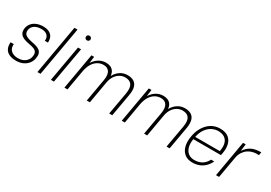

<svg xmlns="http://www.w3.org/2000/svg" viewBox="20 -1575 3434 2433"><g transform="rotate(30 1737.0 -358.5)"><path d="M201 12Q141 12 100 -7Q59 -26 40 -63.5Q21 -101 26 -157H73Q69 -115 85 -86Q101 -57 133 -42.5Q165 -28 208 -28Q248 -28 280 -42.5Q312 -57 332.5 -82.5Q353 -108 358 -138Q366 -179 354.5 -201.5Q343 -224 314.5 -236Q286 -248 239 -256Q197 -263 166 -275Q135 -287 116.5 -304.5Q98 -322 92 -346Q86 -370 91 -402Q99 -443 124.5 -473.5Q150 -504 192 -521Q234 -538 289 -538Q362 -538 402.5 -500.5Q443 -463 438 -390H392Q398 -439 369.5 -468.5Q341 -498 282 -498Q218 -498 181 -471.5Q144 -445 137 -403Q133 -378 141 -357Q149 -336 176 -321Q203 -306 254 -296Q293 -289 324 -279.5Q355 -270 376 -254Q397 -238 405.5 -211Q414 -184 406 -142Q398 -97 370 -62Q342 -27 299 -7.5Q256 12 201 12Z M509 0 635 -720H680L554 0Z M706 0 799 -526H844L751 0ZM851 -661Q837 -661 827 -670.5Q817 -680 817 -695Q817 -710 827 -719.5Q837 -729 851 -729Q865 -729 875 -719.5Q885 -710 886 -695Q886 -680 876 -670.5Q866 -661 851 -661Z M904 0 996 -526H1035L1023 -429Q1057 -483 1104 -510.5Q1151 -538 1206 -538Q1238 -538 1266 -527.5Q1294 -517 1313.5 -491.5Q1333 -466 1338 -421Q1365 -473 1412.5 -505.5Q1460 -538 1520 -538Q1576 -538 1612 -516.5Q1648 -495 1661.5 -449Q1675 -403 1662 -329L1604 0H1559L1617 -327Q1632 -415 1604 -456.5Q1576 -498 1508 -498Q1469 -498 1432.5 -478Q1396 -458 1369 -418.5Q1342 -379 1332 -321L1276 0H1231L1289 -330Q1304 -416 1277 -457Q1250 -498 1192 -498Q1146 -498 1106.5 -474.5Q1067 -451 1039.5 -406Q1012 -361 1000 -295L949 0Z M1743 0 1835 -526H1874L1862 -429Q1896 -483 1943 -510.5Q1990 -538 2045 -538Q2077 -538 2105 -527.5Q2133 -517 2152.5 -491.5Q2172 -466 2177 -421Q2204 -473 2251.5 -505.5Q2299 -538 2359 -538Q2415 -538 2451 -516.5Q2487 -495 2500.5 -449Q2514 -403 2501 -329L2443 0H2398L2456 -327Q2471 -415 2443 -456.5Q2415 -498 2347 -498Q2308 -498 2271.5 -478Q2235 -458 2208 -418.5Q2181 -379 2171 -321L2115 0H2070L2128 -330Q2143 -416 2116 -457Q2089 -498 2031 -498Q1985 -498 1945.5 -474.5Q1906 -451 1878.5 -406Q1851 -361 1839 -295L1788 0Z M2779 12Q2710 12 2666 -23Q2622 -58 2605.5 -120Q2589 -182 2603 -264Q2614 -330 2639.5 -380.5Q2665 -431 2701 -466.5Q2737 -502 2781.5 -520Q2826 -538 2876 -538Q2952 -538 2996 -505Q3040 -472 3054.5 -415Q3069 -358 3056 -285Q3055 -277 3053 -269.5Q3051 -262 3049 -251H2632L2638 -288H3012Q3025 -362 3010.5 -408Q2996 -454 2959.5 -476.5Q2923 -499 2869 -499Q2822 -499 2776.5 -475.5Q2731 -452 2697 -403Q2663 -354 2649 -276L2646 -259Q2633 -182 2648.5 -130.5Q2664 -79 2700 -53.5Q2736 -28 2784 -28Q2852 -28 2897.5 -56.5Q2943 -85 2970 -139H3016Q2996 -95 2963 -61Q2930 -27 2884.5 -7.5Q2839 12 2779 12Z M3122 0 3214 -526H3253L3240 -423Q3269 -466 3303.5 -491Q3338 -516 3380.5 -527Q3423 -538 3474 -538L3467 -492H3430Q3403 -492 3370 -483Q3337 -474 3306.5 -452.5Q3276 -431 3252.5 -395Q3229 -359 3220 -304L3167 0Z"/></g></svg>

Font: DM Sans 9pt ExtraLight
Style: Italic
Weight: 250
Italic angle: -10°
Version: Version 4.004;gftools[0.9.30]